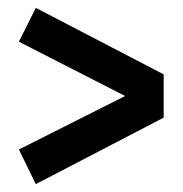

<svg xmlns="http://www.w3.org/2000/svg" viewBox="-20 -577 464 488"><path d="M71 -557 396 -388V-278L71 -109L28 -197L298 -333L28 -471Z"/></svg>

Font: Fira Sans Extra Condensed Medium
Style: Regular
Weight: 500
Width: 1
Designer: Carrois Corporate & Edenspiekermann AG
Foundry: Carrois Corporate GbR & Edenspiekermann AG
Version: Version 4.203